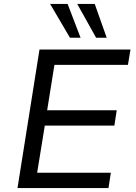

<svg xmlns="http://www.w3.org/2000/svg" viewBox="-20 -957 691 977"><path d="M69 0 181 -705H644L631 -627H257L220 -396H574L562 -318H208L169 -78H544L532 0ZM469 -765 373 -937H462L523 -765ZM336 -765 235 -937H324L390 -765Z"/></svg>

Font: Nunito Sans 7pt
Style: Italic
Weight: 400
Italic angle: -9°
Designer: Vernon Adams
Foundry: Vernon Adams
Version: Version 3.101;gftools[0.9.27]